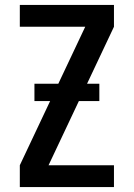

<svg xmlns="http://www.w3.org/2000/svg" viewBox="-20 -755 540 775"><path d="M60 0V-88L324 -647H60V-735H440V-647L176 -88H440V0ZM381 -347H119V-417H381Z"/></svg>

Font: Iosevka Custom Semibold
Style: Regular
Weight: 600
Designer: Belleve Invis
Foundry: Belleve Invis
Version: Version 27.0.2; ttfautohint (v1.8.4)